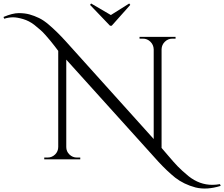

<svg xmlns="http://www.w3.org/2000/svg" viewBox="-208 -911 1282 1098"><path d="M431 -764H421L307 -883L313 -891L426 -825L531 -891L537 -883ZM1054 152Q974 177 910 161Q843 143 794 105Q747 67 698 14L171 -570V-70Q171 -45 189 -27.5Q207 -10 232 -10H251V0H45V-10H64Q89 -10 107 -27.5Q125 -45 125 -71V-620Q120 -627 105 -646.5Q90 -666 80 -678Q70 -690 53 -709.5Q36 -729 21.5 -741Q7 -753 -12 -769Q-42 -792 -76 -802Q-110 -812 -133.5 -812Q-157 -812 -184 -804L-188 -814Q-136 -836 -101 -836Q-66 -836 -39 -828.5Q-12 -821 15 -808Q42 -795 71 -770Q117 -731 167 -676L671 -116V-629Q670 -655 652 -672.5Q634 -690 609 -690H590V-700H796V-690H778Q753 -690 735 -672.5Q717 -655 716 -630V-65Q726 -54 755.5 -19Q785 16 808 40Q831 64 871 97Q933 146 1006 146Q1027 146 1050 142Z"/></svg>

Font: Cinzel Decorative
Style: Regular
Weight: 400
Designer: Natanael Gama
Version: Version 1.002;PS 001.002;hotconv 1.0.56;makeotf.lib2.0.21325